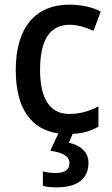

<svg xmlns="http://www.w3.org/2000/svg" viewBox="-20 -569 483 829"><path d="M362 134C362 86 326 58 277 47L294 9C338 7 374 -4 405 -22V-110C368 -90 328 -77 279 -77C196 -77 153 -142 153 -267C153 -396 195 -462 281 -462C314 -462 351 -451 384 -436L415 -519C382 -537 334 -549 279 -549C138 -549 48 -456 48 -267C48 -97 117 -9 232 7L197 82C248 89 280 104 280 136C280 165 258 178 219 178C201 178 180 175 165 171V233C179 238 200 240 224 240C316 240 362 202 362 134Z"/></svg>

Font: Noto Sans Devanagari UI SemiCondensed Medium
Style: Regular
Weight: 500
Width: 4
Designer: Jelle Bosma - Monotype Design Team
Foundry: Monotype Imaging Inc.
Version: Version 2.004